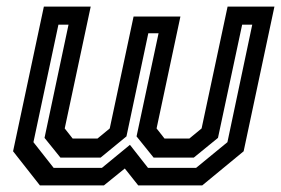

<svg xmlns="http://www.w3.org/2000/svg" viewBox="-20 -560 849 580"><path d="M112.5 -540H254L175.5 -172L199.5 -141.5H274.5L311.5 -172L383.5 -510H525L453 -172L477 -141.5H552L589 -172L667.5 -540H809L716 -103L591 0H397.5L357 -51L294 0H100.5L19.5 -103ZM156.5 -485.5 81 -130.5 142 -53H288L372.5 -122.5L427 -53H572.5L667 -130.5L742 -485.5H711.5L638.5 -143.5L565.5 -84H444L392.5 -148L459 -459.5H428L362 -148L284 -84H162.5L114.5 -143.5L187 -485.5Z"/></svg>

Font: Tourney SemiBold
Style: Italic
Weight: 600
Italic angle: -12°
Version: Version 1.015